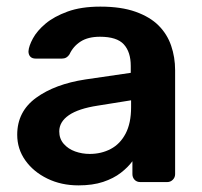

<svg xmlns="http://www.w3.org/2000/svg" viewBox="-20 -550 611 580"><path d="M217 10Q165 10 123 -10.5Q81 -31 56.5 -65.5Q32 -100 32 -143Q32 -213 89 -254.5Q146 -296 238 -310L375 -330V-351Q375 -393 354 -416Q333 -439 282 -439Q246 -439 223.5 -424.5Q201 -410 190 -386Q182 -373 167 -373H88Q77 -373 71.5 -379Q66 -385 66 -395Q67 -411 79.5 -434Q92 -457 117.5 -478.5Q143 -500 184 -515Q225 -530 283 -530Q346 -530 389.5 -514.5Q433 -499 459 -473Q485 -447 497 -412Q509 -377 509 -338V-24Q509 -14 502 -7Q495 0 485 0H404Q393 0 386.5 -7Q380 -14 380 -24V-63Q367 -45 345 -28Q323 -11 291.5 -0.5Q260 10 217 10ZM251 -85Q286 -85 314.5 -100Q343 -115 359.5 -146.5Q376 -178 376 -226V-247L276 -231Q217 -222 188 -202Q159 -182 159 -153Q159 -131 172.5 -115.5Q186 -100 207 -92.5Q228 -85 251 -85Z"/></svg>

Font: Rubik Light Medium
Style: Regular
Weight: 500
Version: Version 2.104